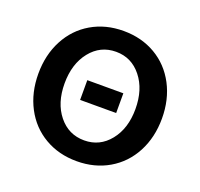

<svg xmlns="http://www.w3.org/2000/svg" viewBox="-125 -849 1037 995"><g transform="rotate(20 394.0 -351.0)"><path d="M303.2 -296.9V-405.8H502V-296.9ZM570.8 -37.6Q493.2 7.8 394 7.8Q294.9 7.8 217.3 -37.6Q139.6 -83 96.4 -165Q53.2 -247.1 53.2 -351.1Q53.2 -455.1 96.4 -537.1Q139.6 -619.1 217.3 -664.6Q294.9 -710 394 -710Q493.2 -710 570.8 -664.6Q648.4 -619.1 691.7 -537.1Q734.9 -455.1 734.9 -351.1Q734.9 -247.1 691.7 -165Q648.4 -83 570.8 -37.6ZM394 -106.9Q479.5 -106.9 534.2 -175Q588.9 -243.2 588.9 -350.1Q588.9 -458 534.2 -526.6Q479.5 -595.2 394 -595.2Q307.6 -595.2 252.9 -526.6Q198.2 -458 198.2 -350.1Q198.2 -242.7 252.9 -174.8Q307.6 -106.9 394 -106.9Z"/></g></svg>

Font: LT Superior
Style: Bold
Weight: 400
Designer: Daniel Lyons
Foundry: LyonsType
Version: Version 1.000